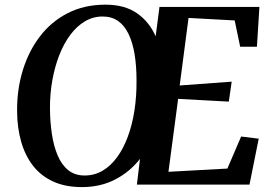

<svg xmlns="http://www.w3.org/2000/svg" viewBox="-20 -772 1136 803"><path d="M322.5 10.5Q253 10.5 202 -13Q151 -36.5 118 -79Q85 -121.5 68.5 -179.5Q52 -237.5 51.5 -306Q50.5 -396.5 75 -477Q99.5 -557.5 146.8 -619.5Q194 -681.5 263.2 -717Q332.5 -752.5 421 -752.5Q502 -752.5 553.5 -716.2Q605 -680 631 -620L647 -743H1065L1054.5 -576.5H984.5L961.5 -686.5L768.5 -697L731.5 -414.5L949 -430.5L937 -347L725 -358.5L684.5 -53.5L931 -67L988.5 -201L1062 -192L1023.5 0H552.5L565.5 -107.5Q523.5 -53.5 462 -21.5Q400.5 10.5 322.5 10.5ZM334 -38Q375 -38 409 -58Q443 -78 469.5 -114.2Q496 -150.5 514.5 -200.2Q533 -250 542.2 -309.5Q551.5 -369 551 -435Q551 -496.5 542.8 -545.8Q534.5 -595 517.5 -630.2Q500.5 -665.5 473.8 -684.2Q447 -703 409 -703Q369.5 -703 335.2 -682.8Q301 -662.5 274 -626.2Q247 -590 228 -541.5Q209 -493 198.8 -435.8Q188.5 -378.5 189 -316.5Q189.5 -261.5 197 -211.5Q204.5 -161.5 221 -122.2Q237.5 -83 265.2 -60.5Q293 -38 334 -38Z"/></svg>

Font: Merriweather 48pt SemiBold
Style: Italic
Weight: 600
Italic angle: -7.8°
Designer: Eben Sorkin
Foundry: Eben Sorkin
Version: Version 2.101